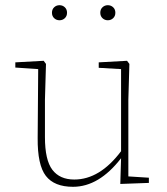

<svg xmlns="http://www.w3.org/2000/svg" viewBox="-20 -704 644 739"><path d="M415.5 -634Q407 -626 395 -626Q383 -626 374.5 -634Q366 -642 366 -655Q366 -668 374.5 -676Q383 -684 395 -684Q407 -684 415.5 -676Q424 -668 424 -655Q424 -642 415.5 -634ZM229.5 -634Q221 -626 209 -626Q197 -626 188.5 -634Q180 -642 180 -655Q180 -668 188.5 -676Q197 -684 209 -684Q221 -684 229.5 -676Q238 -668 238 -655Q238 -642 229.5 -634ZM474 -25 553 -20V0L443 4L446 -95Q361 15 261 15Q189 15 156.5 -27Q124 -69 125 -173L127 -438L39 -444V-464L148 -470L157 -458L153 -320V-176Q153 -88 181.5 -50.5Q210 -13 266 -13Q364 -13 446 -122V-438L360 -443V-464L469 -470L478 -458L474 -320Z"/></svg>

Font: TypoPRO Source Serif Pro
Style: Regular
Weight: 200
Designer: Frank Grießhammer
Foundry: Adobe Systems Incorporated
Version: Version 1.017;PS (version unavailable);hotconv 1.0.79;makeot